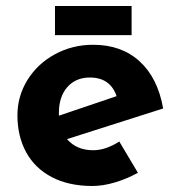

<svg xmlns="http://www.w3.org/2000/svg" viewBox="-20 -607 593 639"><path d="M377 -136 439 -32Q403 -12 363 0Q323 12 287 12Q209 12 152.5 -17.5Q96 -47 67 -100.5Q38 -154 38 -223Q38 -287 71.5 -341Q105 -395 163 -426.5Q221 -458 290 -458Q384 -458 444.5 -403Q505 -348 523 -246L203 -144Q235 -107 290 -107Q332 -107 377 -136ZM176 -231V-222L368 -287Q347 -349 279 -349Q232 -349 204 -317Q176 -285 176 -231ZM418 -587V-490H163V-587Z"/></svg>

Font: Josefin Sans
Style: Bold
Weight: 700
Designer: Santiago Orozco
Foundry: Typemade
Version: Version 2.000